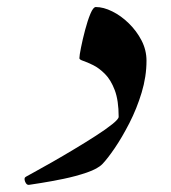

<svg xmlns="http://www.w3.org/2000/svg" viewBox="-20 -526 490 549"><path d="M253.9 -505.9Q275.9 -505.9 301 -493.4Q326.2 -481 348.4 -459.2Q370.6 -437.5 384.8 -410.2Q398.9 -382.8 398.9 -352.5Q398.9 -307.1 385 -261.2Q371.1 -215.3 350.1 -174.3Q329.1 -133.3 308.1 -102.5Q287.1 -71.8 272.9 -57.1Q259.8 -43.5 228.5 -32.7Q197.3 -22 161.6 -14.6Q126 -7.3 98.1 -2.9Q70.3 1.5 64 2.4Q56.2 4.4 51.8 -6.6Q47.4 -17.6 54.7 -21Q58.1 -22.9 78.6 -34.2Q99.1 -45.4 129.2 -62.5Q159.2 -79.6 192.1 -99.4Q225.1 -119.1 253.9 -137.7Q282.7 -156.2 301 -170.9Q319.3 -185.5 319.3 -191.9Q319.3 -238.8 308.1 -268.3Q296.9 -297.9 280 -314.7Q263.2 -331.5 246.3 -339.8Q229.5 -348.1 218.3 -351.8Q207 -355.5 207 -359.4Q207 -367.2 211.7 -390.4Q216.3 -413.6 223.4 -440.4Q230.5 -467.3 238.5 -486.6Q246.6 -505.9 253.9 -505.9Z"/></svg>

Font: Awami Nastaliq
Style: Regular
Weight: 400
Designer: Peter Martin, SIL International
Foundry: SIL International
Version: Version 3.100